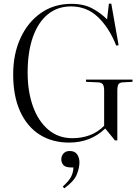

<svg xmlns="http://www.w3.org/2000/svg" viewBox="-20 -765 763 1049"><path d="M358 14Q265 14 196.5 -29.5Q128 -73 90 -156.5Q52 -240 52 -359Q52 -470 92 -557Q132 -644 203.5 -694Q275 -744 370 -744Q438 -744 485 -718.5Q532 -693 565 -659L575 -745H588L628 -518L615 -516Q576 -614 515 -672Q454 -730 368 -730Q294 -730 241 -686.5Q188 -643 159.5 -562Q131 -481 131 -368Q131 -265 160 -184Q189 -103 244 -56.5Q299 -10 375 -10Q427 -10 471 -26.5Q515 -43 549 -78V-270Q549 -294 542 -304Q535 -314 516 -315L450 -318V-330H704V-318L650 -315Q634 -314 627.5 -305Q621 -296 621 -268V2H608L555 -63Q475 14 358 14ZM331 264 323 254Q358 223 369.5 198.5Q381 174 381 150H371Q339 150 327 137.5Q315 125 315 105Q315 87 327 73.5Q339 60 361 60Q389 60 401.5 78.5Q414 97 414 122Q414 153 399 189.5Q384 226 331 264Z"/></svg>

Font: Literata 72pt Light
Style: Regular
Weight: 300
Designer: Latin by Veronika Burian and Jose Scaglione. Greek by Irene Vlachou. Cyrillic by Vera Evstafieva.
Foundry: TypeTogether
Version: Version 3.002